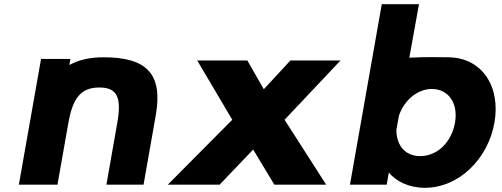

<svg xmlns="http://www.w3.org/2000/svg" viewBox="-20 -880 2392 915"><path d="M253.9 0 305.8 -294.2C327.3 -416 367.9 -463 453.3 -463C538.7 -463 560.4 -416 538.9 -294.2L487.1 0H664.1L722.2 -329.9C757.1 -527.7 679.8 -607 473.7 -607C403.9 -607 351 -593 310.5 -570L315.6 -599H175.6L69.9 0Z M1534.4 0 1336.2 -309.3 1603 -592H1364.1L1237.2 -454.7L1158.7 -592H919.8L1086.9 -309.3L779.6 0H1026.6L1186.5 -167.3L1287.4 0Z M2148.3 -295.3C2131.9 -202.4 2064.8 -136 1981.8 -136C1912 -136 1868.1 -186.9 1869.2 -262L1881.3 -329.3C1907.4 -405.2 1971.5 -456 2038.2 -456C2115.5 -456 2164.9 -389.6 2148.3 -295.3ZM1647.8 0H1822.8L1833 -58C1866.8 -16 1928.7 15 2004.7 15C2167.6 15 2306 -123.6 2336.3 -295.4C2366.6 -467.3 2277.3 -607 2114.4 -607C2081.6 -607 2006.3 -609.5 1930.7 -605L1976.7 -860H1799.4Z"/></svg>

Font: Hussar Wysoki
Style: Obl
Weight: 700
Foundry: Cannot Into Space Fonts
Version: Version 0.92